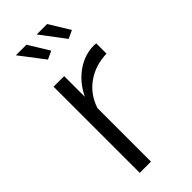

<svg xmlns="http://www.w3.org/2000/svg" viewBox="-235 -775 821 821"><g transform="rotate(-45 175.5 -365.0)"><path d="M182 -730H245L302 -637L265 -620ZM56 -730H120L177 -637L140 -620ZM335 -461Q266 -459 215 -423Q164 -387 143 -324V0H75V-521H139V-396Q168 -456 217 -490Q266 -524 322 -524Q330 -524 335 -523Z"/></g></svg>

Font: Boldmen
Style: Regular
Weight: 400
Designer: Matt McInerney, Pablo Impallari, Rodrigo Fuenzalida
Foundry: LIVING CONCEPT
Version: Version 1.000